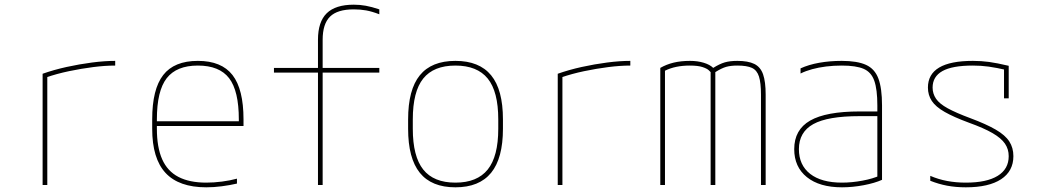

<svg xmlns="http://www.w3.org/2000/svg" viewBox="-20 -790 4440 820"><path d="M162 -475Q210 -492 264.5 -504Q319 -516 373 -523Q427 -530 472 -530V-510Q429 -510 378 -503.5Q327 -497 274.5 -486Q222 -475 176 -459L182 -470V0H162Z M861 10Q744 10 687 -51.5Q630 -113 630 -240V-280Q630 -409 677 -469.5Q724 -530 825 -530Q926 -530 973 -469.5Q1020 -409 1020 -280V-252H640V-272H1010L1000 -262V-280Q1000 -402 958.5 -456Q917 -510 825 -510Q734 -510 692 -456Q650 -402 650 -280V-240Q650 -161 672.5 -110Q695 -59 742 -34.5Q789 -10 861 -10Q893 -10 928 -14.5Q963 -19 992 -27V-6Q962 1 927.5 5.5Q893 10 861 10Z M1338 0V-480H1150V-500H1338V-620Q1338 -697 1375.5 -733.5Q1413 -770 1491 -770Q1517 -770 1542 -765.5Q1567 -761 1600 -750V-729Q1569 -741 1544 -745.5Q1519 -750 1491 -750Q1421 -750 1389.5 -719Q1358 -688 1358 -620V-500H1600V-480H1358V0Z M1925 10Q1823 10 1773 -52Q1723 -114 1723 -240V-280Q1723 -407 1773 -468.5Q1823 -530 1925 -530Q2027 -530 2077.5 -468.5Q2128 -407 2128 -280V-240Q2128 -114 2077.5 -52Q2027 10 1925 10ZM1925 -10Q2018 -10 2063 -66Q2108 -122 2108 -240V-280Q2108 -399 2063 -454.5Q2018 -510 1925 -510Q1832 -510 1787.5 -454.5Q1743 -399 1743 -280V-240Q1743 -122 1787.5 -66Q1832 -10 1925 -10Z M2362 -475Q2410 -492 2464.5 -504Q2519 -516 2573 -523Q2627 -530 2672 -530V-510Q2629 -510 2578 -503.5Q2527 -497 2474.5 -486Q2422 -475 2376 -459L2382 -470V0H2362Z M2800 0V-500Q2826 -515 2857 -522.5Q2888 -530 2927 -530Q2959 -530 2985.5 -522Q3012 -514 3026 -500Q3053 -517 3075 -523.5Q3097 -530 3129 -530Q3175 -530 3201.5 -517Q3228 -504 3239 -472.5Q3250 -441 3250 -386V0H3230V-386Q3230 -436 3221.5 -463Q3213 -490 3191.5 -500Q3170 -510 3129 -510Q3101 -510 3081.5 -504.5Q3062 -499 3035 -482V0H3015V-482Q3015 -482 3007.5 -489.5Q3000 -497 2980.5 -503.5Q2961 -510 2926 -510Q2864 -510 2820 -488V0Z M3576 10Q3480 10 3426 -33.5Q3372 -77 3372 -153Q3372 -236 3440 -275Q3508 -314 3651 -314H3737V-294H3651Q3515 -294 3453.5 -260Q3392 -226 3392 -153Q3392 -85 3440 -47.5Q3488 -10 3576 -10Q3618 -10 3663.5 -18.5Q3709 -27 3739 -41L3727 -25V-340Q3727 -408 3714 -445Q3701 -482 3668.5 -496Q3636 -510 3575 -510Q3540 -510 3508 -506Q3476 -502 3448.5 -494.5Q3421 -487 3399 -476V-498Q3434 -514 3479 -522Q3524 -530 3575 -530Q3641 -530 3678.5 -513Q3716 -496 3731.5 -454.5Q3747 -413 3747 -340V-22Q3716 -8 3668.5 1Q3621 10 3576 10Z M4105 10Q4062 10 4025 3Q3988 -4 3953 -18V-39Q3988 -24 4025.5 -17Q4063 -10 4105 -10Q4194 -10 4241 -39Q4288 -68 4288 -123Q4288 -153 4272 -176.5Q4256 -200 4219 -221.5Q4182 -243 4118 -266Q4053 -290 4014.5 -312Q3976 -334 3959.5 -359Q3943 -384 3943 -416Q3943 -473 3991 -501.5Q4039 -530 4135 -530Q4171 -530 4204 -525.5Q4237 -521 4288 -509V-370H4268V-510L4283 -490Q4235 -501 4202.5 -505.5Q4170 -510 4135 -510Q4047 -510 4005 -486.5Q3963 -463 3963 -416Q3963 -390 3977.5 -368.5Q3992 -347 4027.5 -327.5Q4063 -308 4125 -285Q4192 -260 4232.5 -236.5Q4273 -213 4290.5 -186Q4308 -159 4308 -123Q4308 -59 4255.5 -24.5Q4203 10 4105 10Z"/></svg>

Font: M PLUS Code Latin SemiExpanded Thin
Style: Regular
Weight: 250
Width: 6
Designer: Coji Morishita
Foundry: UNDERFOREST DESIGN
Version: Version 1.002; ttfautohint (v1.8.3)